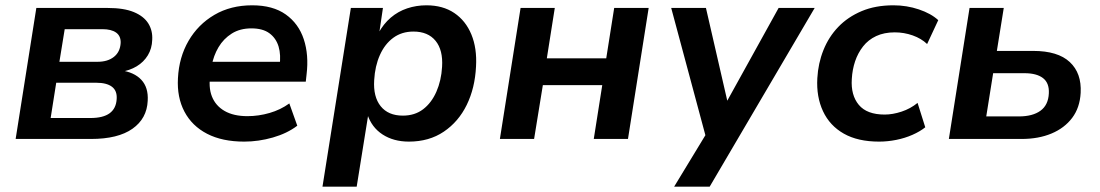

<svg xmlns="http://www.w3.org/2000/svg" viewBox="-20 -524 4147 724"><path d="M39 0 117 -494H386Q447 -494 484.5 -478.5Q522 -463 539 -436Q556 -409 554 -374Q553 -341 537.5 -315.5Q522 -290 495.5 -274Q469 -258 432 -252L434 -259Q486 -252 513 -223Q540 -194 537 -144Q534 -77 479.5 -38.5Q425 0 323 0ZM171 -79H321Q369 -79 393.5 -97Q418 -115 420 -151Q422 -182 402 -197Q382 -212 343 -212H192ZM204 -291H348Q386 -291 409.5 -309.5Q433 -328 435 -362Q436 -388 418 -401Q400 -414 366 -414H224Z M901 10Q818 10 761 -19.5Q704 -49 675.5 -103Q647 -157 651 -229Q655 -308 691 -370Q727 -432 788.5 -468Q850 -504 931 -504Q1009 -504 1057.5 -469.5Q1106 -435 1125.5 -376Q1145 -317 1136 -243L1133 -216H751L762 -291H1051L1034 -274Q1040 -317 1030.5 -348.5Q1021 -380 996 -398.5Q971 -417 928 -417Q885 -417 854 -397.5Q823 -378 804 -346Q785 -314 778 -275L774 -247Q765 -196 779 -160.5Q793 -125 827 -105.5Q861 -86 913 -86Q955 -86 996.5 -98Q1038 -110 1071 -134L1101 -50Q1063 -21 1009 -5.5Q955 10 901 10Z M1196 180 1303 -494H1424L1410 -399H1407Q1426 -434 1453.5 -457.5Q1481 -481 1515.5 -492.5Q1550 -504 1588 -504Q1650 -504 1693 -475Q1736 -446 1757.5 -394Q1779 -342 1775 -273Q1771 -192 1740 -128.5Q1709 -65 1653.5 -27.5Q1598 10 1522 10Q1464 10 1422.5 -17Q1381 -44 1365 -94H1369L1325 180ZM1499 -88Q1544 -88 1575.5 -112Q1607 -136 1625.5 -178Q1644 -220 1647 -272Q1651 -335 1622.5 -370Q1594 -405 1539 -405Q1495 -405 1463 -381.5Q1431 -358 1412.5 -316.5Q1394 -275 1391 -222Q1387 -159 1415.5 -123.5Q1444 -88 1499 -88Z M1865 0 1943 -494H2072L2042 -304H2266L2296 -494H2426L2348 0H2219L2251 -203H2027L1994 0Z M2522 180 2655 -39 2648 16 2511 -494H2642L2728 -120H2709L2916 -494H3052L2656 180Z M3295 10Q3215 10 3162 -20Q3109 -50 3083.5 -104.5Q3058 -159 3062 -229Q3065 -285 3085 -335Q3105 -385 3141 -422.5Q3177 -460 3229 -482Q3281 -504 3349 -504Q3399 -504 3445 -488.5Q3491 -473 3518 -448L3476 -358Q3454 -379 3421.5 -390.5Q3389 -402 3354 -402Q3314 -402 3284 -388Q3254 -374 3234.5 -349Q3215 -324 3204.5 -293Q3194 -262 3192 -226Q3188 -165 3218.5 -128.5Q3249 -92 3316 -92Q3346 -92 3379.5 -103Q3413 -114 3440 -136L3469 -44Q3449 -28 3420.5 -15.5Q3392 -3 3359.5 3.5Q3327 10 3295 10Z M3558 0 3636 -494H3765L3739 -332H3876Q3969 -332 4014 -290Q4059 -248 4055 -174Q4052 -118 4023 -79.5Q3994 -41 3945 -20.5Q3896 0 3832 0ZM3699 -85H3822Q3874 -85 3903.5 -106.5Q3933 -128 3935 -172Q3937 -211 3913 -229.5Q3889 -248 3843 -248H3725Z"/></svg>

Font: Nunito Sans 10pt
Style: Bold Italic
Weight: 700
Italic angle: -9°
Designer: Vernon Adams
Foundry: Vernon Adams
Version: Version 3.101;gftools[0.9.27]